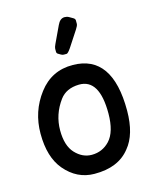

<svg xmlns="http://www.w3.org/2000/svg" viewBox="-115 -825 756 929"><g transform="rotate(-15 263.0 -361.0)"><path d="M280.3 -412.6Q383.3 -414.6 382.8 -240.7Q382.3 -148.9 343.8 -107.4Q307.1 -68.4 253.9 -68.4Q207 -68.4 170.9 -107.4Q135.7 -145.5 135.7 -222.2Q135.7 -301.8 184.6 -368.2Q216.3 -411.1 280.3 -412.6ZM276.4 -512.2Q169.9 -513.2 105.5 -428.2Q40 -342.3 40 -231Q40 -113.3 94.7 -48.3Q155.3 23.4 242.2 23.9Q362.3 24.9 420.9 -49.8Q473.1 -111.8 473.6 -231Q474.1 -510.7 276.4 -512.2ZM284.2 -594.7 335.9 -673.8Q347.2 -690.9 347.2 -699.5Q347.2 -708 347.2 -716.3Q347.2 -724.6 337.9 -730Q328.6 -735.4 319.3 -740.7Q310.1 -746.1 297.9 -746.1Q274.9 -746.1 261.7 -716.8L221.7 -631.8Q214.8 -617.2 214.8 -609.9Q214.8 -602.5 214.8 -595Q214.8 -587.4 221.4 -583.5Q228 -579.6 234.6 -575.7Q241.2 -571.8 248 -571.8Q254.9 -571.8 261.7 -571.8Q268.6 -571.8 284.2 -594.7Z"/></g></svg>

Font: Comic Relief
Style: Regular
Weight: 400
Designer: Jeff Davis
Foundry: Loudifier
Version: Version 1.200; ttfautohint (v1.8.4.7-5d5b)